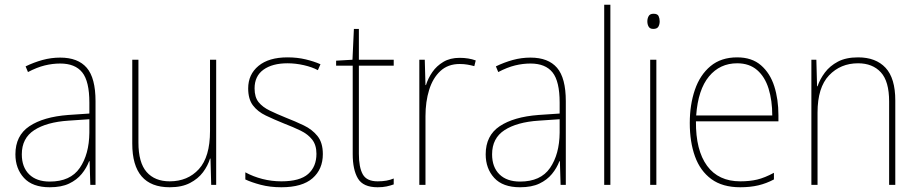

<svg xmlns="http://www.w3.org/2000/svg" viewBox="-20 -780 3876 810"><path d="M234 -537Q309 -537 346 -494Q383 -451 383 -353V0H361L358 -100H356Q345 -71 324.5 -46Q304 -21 271.5 -5.5Q239 10 190 10Q117 10 81 -29.5Q45 -69 45 -129Q45 -208 104 -247.5Q163 -287 268 -295L357 -301V-347Q357 -437 327 -474.5Q297 -512 234 -512Q202 -512 169 -504Q136 -496 98 -476L88 -500Q123 -517 159.5 -527Q196 -537 234 -537ZM269 -271Q177 -265 124.5 -231Q72 -197 72 -129Q72 -75 103 -44.5Q134 -14 190 -14Q277 -14 316.5 -71.5Q356 -129 357 -220V-277Z M892 -528V0H871L868 -111H866Q857 -81 836.5 -53.5Q816 -26 781.5 -8Q747 10 696 10Q538 10 538 -174V-528H564V-179Q564 -94 598.5 -54.5Q633 -15 696 -15Q772 -15 819 -66.5Q866 -118 866 -227V-528Z M1342 -130Q1342 -66 1298.5 -28Q1255 10 1167 10Q1119 10 1079.5 -0.5Q1040 -11 1015 -23V-53Q1048 -35 1087 -25Q1126 -15 1167 -15Q1245 -15 1280 -46Q1315 -77 1315 -131Q1315 -168 1297 -191Q1279 -214 1248 -229Q1217 -244 1178 -259Q1136 -276 1101.5 -292.5Q1067 -309 1047 -335.5Q1027 -362 1027 -407Q1027 -466 1070.5 -502Q1114 -538 1193 -538Q1234 -538 1269.5 -529.5Q1305 -521 1332 -509L1321 -484Q1297 -497 1262 -505Q1227 -513 1193 -513Q1129 -513 1091.5 -486Q1054 -459 1054 -407Q1054 -370 1071 -349Q1088 -328 1118 -313.5Q1148 -299 1185 -284Q1226 -268 1261.5 -251Q1297 -234 1319.5 -206Q1342 -178 1342 -130Z M1573 -15Q1594 -15 1610.5 -18Q1627 -21 1641 -27V-2Q1627 3 1611 6.5Q1595 10 1573 10Q1512 10 1490 -27Q1468 -64 1468 -130V-503H1398V-524L1467 -528L1473 -658H1494V-528H1641V-503H1494V-131Q1494 -74 1510.5 -44.5Q1527 -15 1573 -15Z M1919 -536Q1957 -536 1987 -525L1981 -501Q1966 -505 1951.5 -507.5Q1937 -510 1919 -510Q1870 -510 1838 -480.5Q1806 -451 1790.5 -401Q1775 -351 1775 -290V0H1749V-528H1772L1775 -421H1777Q1786 -450 1804 -476Q1822 -502 1850.5 -519Q1879 -536 1919 -536Z M2218 -537Q2293 -537 2330 -494Q2367 -451 2367 -353V0H2345L2342 -100H2340Q2329 -71 2308.5 -46Q2288 -21 2255.5 -5.5Q2223 10 2174 10Q2101 10 2065 -29.5Q2029 -69 2029 -129Q2029 -208 2088 -247.5Q2147 -287 2252 -295L2341 -301V-347Q2341 -437 2311 -474.5Q2281 -512 2218 -512Q2186 -512 2153 -504Q2120 -496 2082 -476L2072 -500Q2107 -517 2143.5 -527Q2180 -537 2218 -537ZM2253 -271Q2161 -265 2108.5 -231Q2056 -197 2056 -129Q2056 -75 2087 -44.5Q2118 -14 2174 -14Q2261 -14 2300.5 -71.5Q2340 -129 2341 -220V-277Z M2555 0H2529V-760H2555Z M2737 -722Q2754 -722 2758.5 -712Q2763 -702 2763 -690Q2763 -677 2757.5 -667.5Q2752 -658 2736 -658Q2722 -658 2716.5 -667.5Q2711 -677 2711 -690Q2711 -702 2716.5 -712Q2722 -722 2737 -722ZM2749 -528V0H2723V-528Z M3090 -538Q3152 -538 3190.5 -504.5Q3229 -471 3246.5 -416Q3264 -361 3264 -294V-268H2916Q2915 -146 2963 -80.5Q3011 -15 3103 -15Q3143 -15 3174.5 -22.5Q3206 -30 3245 -51V-23Q3213 -6 3179 2Q3145 10 3103 10Q3028 10 2981 -24.5Q2934 -59 2912 -120Q2890 -181 2890 -261Q2890 -338 2911.5 -401Q2933 -464 2977.5 -501Q3022 -538 3090 -538ZM3090 -513Q3017 -513 2971 -457.5Q2925 -402 2917 -293H3238Q3238 -356 3222.5 -406Q3207 -456 3174 -484.5Q3141 -513 3090 -513Z M3600 -538Q3675 -538 3716 -494Q3757 -450 3757 -356V0H3731V-352Q3731 -437 3696 -475Q3661 -513 3600 -513Q3526 -513 3477.5 -462Q3429 -411 3429 -305V0H3403V-528H3424L3427 -416H3429Q3439 -446 3460 -474Q3481 -502 3515 -520Q3549 -538 3600 -538Z"/></svg>

Font: Noto Sans Bengali SemiCondensed Thin
Style: Regular
Weight: 100
Width: 4
Designer: Joana Ranito - Universal Thirst; Jelle Bosma - Monotype Design Team
Foundry: Universal Thirst ehf.
Version: Version 3.000; ttfautohint (v1.8.4.7-5d5b)